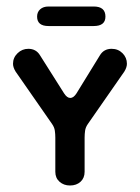

<svg xmlns="http://www.w3.org/2000/svg" viewBox="-20 -560 430 590"><path d="M195 10Q176 10 163 -1.5Q150 -13 150 -32V-137Q150 -148 148.5 -158.5Q147 -169 140 -179L28 -340Q20 -353 20 -364Q20 -383 34 -396.5Q48 -410 67 -410Q91 -410 103 -390L177 -273Q186 -259 196 -259Q206 -259 215 -273L287 -390Q299 -410 323 -410Q343 -410 356.5 -396.5Q370 -383 370 -364Q370 -353 362 -340L250 -179Q243 -169 241.5 -158.5Q240 -148 240 -137V-32Q240 -13 227.5 -1.5Q215 10 195 10ZM129 -480Q94 -480 94 -509Q94 -523 103.5 -531.5Q113 -540 129 -540H268Q304 -540 304 -509Q304 -480 268 -480Z"/></svg>

Font: Dongle
Style: Bold
Weight: 700
Designer: Yanghee Ryu
Foundry: Yanghee Ryu
Version: Version 2.000